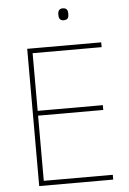

<svg xmlns="http://www.w3.org/2000/svg" viewBox="-60 -951 670 995"><g transform="rotate(-5 275.0 -453.5)"><path d="M304 -907C284 -907 279 -892 279 -876C279 -859 284 -845 304 -845C328 -845 331 -859 331 -876C331 -892 328 -907 304 -907ZM488 0V-25H129V-364H468V-389H129V-689H488V-714H103V0Z"/></g></svg>

Font: Noto Sans Sinhala Thin
Style: Regular
Weight: 100
Designer: Jelle Bosma - Monotype Design Team
Foundry: Monotype Imaging Inc.
Version: Version 2.006